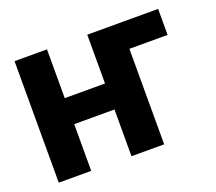

<svg xmlns="http://www.w3.org/2000/svg" viewBox="-95 -656 881 784"><g transform="rotate(-20 345.5 -264.0)"><path d="M36 0H177V-203H352V0H494V-415H660V-528H352V-316H177V-528H36Z"/></g></svg>

Font: Asimov Pro
Style: Bd
Weight: 700
Designer: Google
Version: Version 2.000980; 2014